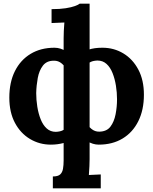

<svg xmlns="http://www.w3.org/2000/svg" viewBox="-20 -775 838 1050"><path d="M269 255V190Q297 190 309 179Q321 168 324.5 148Q328 128 328 102V-565Q328 -583 329 -606.5Q330 -630 332 -652L262 -649V-725Q308 -725 339.5 -730Q371 -735 390 -742Q409 -749 416 -755H470V95Q470 109 469 134Q468 159 466 182L531 179V255ZM258 16Q196 16 144 -15Q92 -46 61.5 -103.5Q31 -161 31 -241Q31 -325 61.5 -386Q92 -447 147.5 -480.5Q203 -514 278 -514Q311 -514 342 -494Q373 -474 399 -436L354 -381Q338 -410 318.5 -427Q299 -444 274 -443Q235 -443 214.5 -416Q194 -389 186.5 -348.5Q179 -308 178 -266Q178 -229 184 -191.5Q190 -154 202.5 -122.5Q215 -91 235.5 -72.5Q256 -54 285 -54Q308 -55 321.5 -61.5Q335 -68 345 -80L387 -25Q358 -1 326 7.5Q294 16 258 16ZM520 16Q487 16 456 -4Q425 -24 399 -62L444 -117Q459 -88 479 -71Q499 -54 524 -55Q564 -56 584 -82.5Q604 -109 612 -149.5Q620 -190 620 -232Q620 -269 614 -306.5Q608 -344 595.5 -375.5Q583 -407 562.5 -425.5Q542 -444 513 -444Q490 -443 476.5 -436.5Q463 -430 453 -418L411 -473Q435 -493 465 -503.5Q495 -514 540 -514Q603 -514 654.5 -483Q706 -452 736.5 -394.5Q767 -337 767 -257Q767 -174 736.5 -112.5Q706 -51 650.5 -17.5Q595 16 520 16Z"/></svg>

Font: Lora
Style: Weight 700
Weight: 700
Designer: Olga Karpushina, Alexei Vanyashin (Cyrillic)
Foundry: Cyreal
Version: Version 3.001